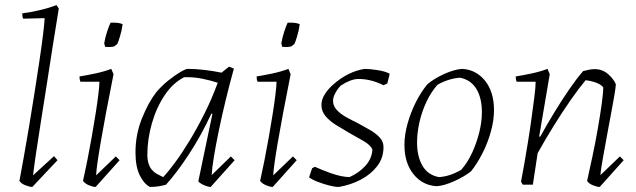

<svg xmlns="http://www.w3.org/2000/svg" viewBox="-20 -732 2520 761"><path d="M108 9Q98 9 81 2.5Q64 -4 57 -15Q64 -52 74 -108Q84 -164 95 -229.5Q106 -295 116.5 -362Q127 -429 136 -489Q145 -549 150.5 -594Q156 -639 157 -660L72 -658Q68 -666 68 -679Q94 -682 134 -691Q174 -700 204 -712L213 -698Q202 -633 190 -555.5Q178 -478 165.5 -398Q153 -318 141.5 -246Q130 -174 122 -119Q114 -64 111 -37L194 -113L208 -97Z M374 -408H299Q295 -416 295 -429Q321 -433 356.5 -440.5Q392 -448 421 -459L430 -438Q395 -262 378.5 -164.5Q362 -67 361 -37L439 -112L454 -97L359 9Q349 9 333 2.5Q317 -4 309 -15Q317 -50 326 -95.5Q335 -141 343.5 -189Q352 -237 359 -281.5Q366 -326 370 -359.5Q374 -393 374 -408ZM397 -546Q395 -554 393 -560Q397 -584 404.5 -606.5Q412 -629 418 -642Q437 -643 449 -641Q461 -639 466 -636Q463 -612 455.5 -587.5Q448 -563 445 -558Q443 -556 438 -552Q433 -548 429 -547Q419 -545 397 -546Z M574 9Q550 -4 533.5 -38Q517 -72 517 -128Q517 -199 542.5 -262.5Q568 -326 599 -366Q620 -391 646 -412Q672 -433 694 -446Q716 -459 724 -459Q754 -459 789 -455Q824 -451 858 -444L888 -468L907 -460Q890 -399 874.5 -335Q859 -271 847 -213Q835 -155 827.5 -109Q820 -63 819 -38L895 -112L910 -97L815 9Q805 9 789 2Q773 -5 766 -13L822 -281L818 -282Q776 -192 727.5 -118.5Q679 -45 638 0Q624 4 608.5 6.5Q593 9 574 9ZM627 -30Q645 -49 672.5 -86Q700 -123 730.5 -173Q761 -223 790.5 -282Q820 -341 843 -404Q816 -413 782 -420Q748 -427 710 -426Q666 -404 633 -355Q600 -306 582 -243Q564 -180 564 -118Q564 -98 569.5 -81.5Q575 -65 586 -55Q592 -48 604 -41.5Q616 -35 627 -30Z M1076 -408H1001Q997 -416 997 -429Q1023 -433 1058.5 -440.5Q1094 -448 1123 -459L1132 -438Q1097 -262 1080.5 -164.5Q1064 -67 1063 -37L1141 -112L1156 -97L1061 9Q1051 9 1035 2.5Q1019 -4 1011 -15Q1019 -50 1028 -95.5Q1037 -141 1045.5 -189Q1054 -237 1061 -281.5Q1068 -326 1072 -359.5Q1076 -393 1076 -408ZM1099 -546Q1097 -554 1095 -560Q1099 -584 1106.5 -606.5Q1114 -629 1120 -642Q1139 -643 1151 -641Q1163 -639 1168 -636Q1165 -612 1157.5 -587.5Q1150 -563 1147 -558Q1145 -556 1140 -552Q1135 -548 1131 -547Q1121 -545 1099 -546Z M1323 9Q1308 9 1286 3.5Q1264 -2 1241.5 -10.5Q1219 -19 1205 -29L1217 -65L1228 -71Q1256 -58 1294.5 -44.5Q1333 -31 1365 -30Q1402 -46 1428 -74.5Q1454 -103 1456 -139Q1449 -157 1421 -173Q1393 -189 1363 -206Q1337 -221 1312 -236.5Q1287 -252 1270.5 -271.5Q1254 -291 1254 -316Q1254 -338 1268 -359.5Q1282 -381 1301 -397Q1358 -448 1425 -459Q1446 -459 1477 -454Q1508 -449 1524 -440L1523 -432L1515 -401L1500 -394Q1479 -405 1453.5 -412Q1428 -419 1401 -419Q1385 -419 1367 -412Q1349 -405 1331 -393Q1318 -380 1309 -363Q1300 -346 1300 -333Q1300 -312 1315 -296Q1330 -280 1352.5 -267.5Q1375 -255 1398 -244Q1422 -231 1445.5 -217.5Q1469 -204 1484.5 -187.5Q1500 -171 1500 -149Q1500 -106 1475 -73.5Q1450 -41 1410 -20Q1370 1 1323 9Z M1711 6Q1655 3 1619 -41.5Q1583 -86 1583 -158Q1583 -198 1595.5 -242.5Q1608 -287 1628.5 -327.5Q1649 -368 1674 -398Q1701 -421 1741 -439Q1781 -457 1812 -459Q1867 -456 1902.5 -412Q1938 -368 1938 -295Q1938 -255 1925.5 -210Q1913 -165 1892 -124Q1871 -83 1847 -53Q1819 -31 1779.5 -13.5Q1740 4 1711 6ZM1720 -30Q1764 -33 1808 -59Q1833 -87 1851 -126Q1869 -165 1879.5 -207Q1890 -249 1890 -287Q1890 -343 1868.5 -379Q1847 -415 1804 -424Q1758 -421 1714 -396Q1689 -368 1670.5 -329Q1652 -290 1642.5 -247.5Q1633 -205 1633 -167Q1633 -112 1654.5 -75Q1676 -38 1720 -30Z M2357 9Q2347 9 2330.5 2.5Q2314 -4 2307 -15Q2317 -59 2328.5 -113.5Q2340 -168 2349.5 -222.5Q2359 -277 2365 -320.5Q2371 -364 2371 -386Q2361 -398 2341 -405Q2321 -412 2301 -414Q2275 -383 2241.5 -335Q2208 -287 2174 -232Q2140 -177 2111 -125L2092 0H2052L2045 -12Q2050 -36 2057 -76.5Q2064 -117 2072 -165.5Q2080 -214 2086.5 -261.5Q2093 -309 2098 -348Q2103 -387 2103 -408H2028Q2024 -416 2024 -429Q2050 -433 2085.5 -440.5Q2121 -448 2150 -459L2159 -438L2117 -191L2121 -190Q2147 -237 2176.5 -285.5Q2206 -334 2235.5 -377Q2265 -420 2291 -450Q2301 -453 2313.5 -455.5Q2326 -458 2337 -458Q2368 -458 2390.5 -438Q2413 -418 2421 -398Q2420 -383 2415 -353.5Q2410 -324 2403 -287Q2396 -250 2389 -212Q2379 -156 2370 -107.5Q2361 -59 2360 -38L2437 -112L2452 -97Z"/></svg>

Font: Labrada Lght
Style: Italic
Weight: 300
Italic angle: -7°
Designer: Mercedes Jáuregui
Foundry: Omnibus-Type Team
Version: Version 1.000; ttfautohint (v1.8.4.7-5d5b)